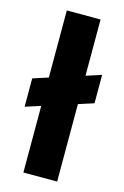

<svg xmlns="http://www.w3.org/2000/svg" viewBox="-112 -772 533 824"><g transform="rotate(15 154.0 -360.0)"><path d="M11 -274V-400L297 -492V-366ZM79 0V-720H229V0Z"/></g></svg>

Font: DM Sans 10pt Black
Style: Regular
Weight: 900
Version: Version 4.004;gftools[0.9.30]